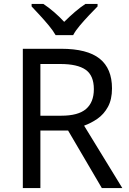

<svg xmlns="http://www.w3.org/2000/svg" viewBox="-20 -964 662 984"><path d="M294 -714Q427 -714 490.5 -663.5Q554 -613 554 -511Q554 -454 533 -416Q512 -378 479.5 -355.5Q447 -333 411 -320L607 0H502L329 -295H187V0H97V-714ZM289 -636H187V-371H294Q381 -371 421 -405.5Q461 -440 461 -507Q461 -577 419 -606.5Q377 -636 289 -636ZM265 -784Q252 -807 230 -833.5Q208 -860 184 -886Q160 -912 142 -931V-944H202Q228 -927 256 -903Q284 -879 309 -852Q336 -879 364 -903Q392 -927 418 -944H480V-931Q461 -912 436.5 -886Q412 -860 389.5 -833.5Q367 -807 355 -784Z"/></svg>

Font: Noto Sans Samaritan
Style: Regular
Weight: 400
Designer: Monotype Design Team
Foundry: Monotype Imaging Inc.
Version: Version 2.001; ttfautohint (v1.8.4.7-5d5b)